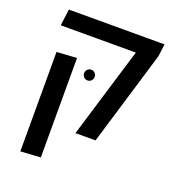

<svg xmlns="http://www.w3.org/2000/svg" viewBox="-141 -708 918 1007"><g transform="rotate(20 318.0 -204.0)"><path d="M325 0 478 -505H59L71 -597H605L596 -528L437 0ZM86 189V-366L198 -373V182ZM290 -281Q277 -281 268.5 -290Q260 -299 260 -311Q260 -323 268.5 -332Q277 -341 290 -341Q302 -341 310.5 -332Q319 -323 319 -311Q319 -299 310.5 -290Q302 -281 290 -281Z"/></g></svg>

Font: Noto Sans Hebrew Thin Medium
Style: Regular
Weight: 500
Version: Version 3.001